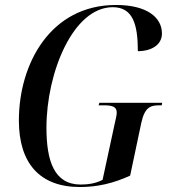

<svg xmlns="http://www.w3.org/2000/svg" viewBox="-20 -743 686 773"><path d="M302 10C372 10 437 -5 504 -36L549 -249C563 -312 586 -319 622 -319H631L633 -329H380L377 -319H397C431 -319 450 -314 450 -290C450 -279 446 -264 442 -246L393 -19C367 -5 336 0 305 0C198 0 167 -95 167 -229C167 -450 274 -714 434 -714C514 -714 535 -647 535 -537C589 -537 632 -562 632 -608C632 -674 570 -723 447 -723C183 -723 56 -486 56 -258C56 -88 138 10 302 10Z"/></svg>

Font: Noto Serif Display Condensed Medium
Style: Italic
Weight: 500
Width: 3
Italic angle: -12°
Designer: Monotype Design Team
Foundry: Monotype Imaging Inc.
Version: Version 2.009